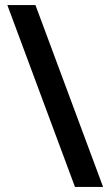

<svg xmlns="http://www.w3.org/2000/svg" viewBox="-20 -736 435 758"><path d="M120 -716 387 2H276L9 -716Z"/></svg>

Font: Noto Sans SemiCondensed SemiBold
Style: Regular
Weight: 600
Width: 4
Designer: Monotype Design Team
Foundry: Monotype Imaging Inc.
Version: Version 2.013; ttfautohint (v1.8.4.7-5d5b)